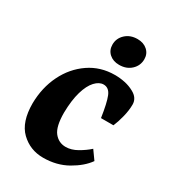

<svg xmlns="http://www.w3.org/2000/svg" viewBox="-156 -701 722 801"><g transform="rotate(30 204.5 -300.0)"><path d="M176 13Q113 13 69 -29.5Q25 -72 25 -162Q26 -238 56.5 -300Q87 -362 141 -399Q195 -436 264 -436Q289 -436 312.5 -431Q336 -426 356 -415Q373 -406 381 -393.5Q389 -381 389 -366Q389 -338 381 -306Q373 -274 363 -251H303Q293 -319 281 -348.5Q269 -378 243 -378Q222 -378 202.5 -357Q183 -336 171 -295Q159 -254 158 -194Q158 -127 179.5 -100Q201 -73 235 -73Q262 -73 290 -89Q318 -105 339 -124L369 -82Q343 -45 292 -16Q241 13 176 13ZM257 -481Q228 -481 209.5 -497.5Q191 -514 191 -541Q191 -571 213.5 -592Q236 -613 271 -613Q300 -613 318.5 -596.5Q337 -580 337 -554Q337 -523 314.5 -502Q292 -481 257 -481Z"/></g></svg>

Font: Rasa
Style: Italic
Weight: 400
Italic angle: -7.10001°
Designer: Anna Giedrys (Yrsa+Rasa design), David Brezina (Yrsa art-direction, Rasa art-direction, design)
Foundry: Rosetta Type Foundry
Version: Version 2.004